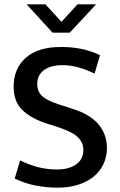

<svg xmlns="http://www.w3.org/2000/svg" viewBox="-20 -857 555 887"><path d="M262 -640Q365 -640 442 -602L417 -517Q375 -537 339.5 -546.5Q304 -556 268 -556Q214 -556 183 -533Q152 -510 152 -469Q152 -433 176 -412Q200 -391 254 -374L316 -354Q398 -328 436 -281.5Q474 -235 474 -174Q474 -133 458 -99Q442 -65 412.5 -41Q383 -17 341 -3.5Q299 10 248 10Q197 10 146.5 0.5Q96 -9 48 -32L73 -116Q116 -95 157 -84.5Q198 -74 243 -74Q297 -74 331 -97Q365 -120 365 -165Q365 -197 341.5 -221.5Q318 -246 250 -269L191 -288Q122 -311 82.5 -349.5Q43 -388 43 -457Q43 -540 99 -590Q155 -640 262 -640ZM103 -837H190L264 -756L338 -837H424L302 -706H223Z"/></svg>

Font: Ek Mukta Medium
Style: Regular
Weight: 500
Designer: Girish Dalvi and Yashodeep Gholap
Foundry: Ek Type
Version: Version 2.538;PS 1.002;hotconv 16.6.51;makeotf.lib2.5.65220;